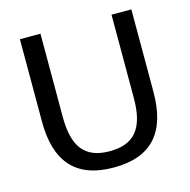

<svg xmlns="http://www.w3.org/2000/svg" viewBox="-99 -747 848 857"><g transform="rotate(-15 325.0 -319.0)"><path d="M324.2 11.7C504.2 11.7 581.7 -87.5 581.7 -269.2V-650H490V-265C490 -125 439.2 -63.3 325.8 -63.3C212.5 -63.3 161.7 -125 161.7 -265V-650H66.7V-269.2C66.7 -87.5 145.8 11.7 324.2 11.7Z"/></g></svg>

Font: Familjen Grotesk
Style: Regular
Weight: 400
Designer: Anders Wikstroem, Jonas Baeckman, Matilda Gysing, Kristian Moeller
Foundry: Familjen STHLM AB
Version: Version 2.000